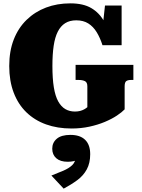

<svg xmlns="http://www.w3.org/2000/svg" viewBox="-20 -748 843 1143"><path d="M722 -234V-97Q706 -80 676 -60Q646 -40 604.5 -22.5Q563 -5 512.5 6Q462 17 406 17Q322 17 254 -7.5Q186 -32 137 -79.5Q88 -127 61.5 -196.5Q35 -266 35 -355Q35 -444 62 -513Q89 -582 138.5 -630Q188 -678 254 -703Q320 -728 399 -728Q476 -728 524 -699.5Q572 -671 599 -621.5Q626 -572 640 -507L586 -541L605 -715H704V-479H590Q576 -523 555.5 -556.5Q535 -590 505.5 -608.5Q476 -627 434 -627Q395 -627 368 -610Q341 -593 324 -559.5Q307 -526 299.5 -475Q292 -424 292 -355Q292 -280 300.5 -228Q309 -176 326.5 -144.5Q344 -113 369 -98.5Q394 -84 426 -84Q443 -84 456.5 -87.5Q470 -91 481 -97Q492 -103 500 -110V-234Q500 -258 485.5 -265Q471 -272 449 -272H430V-362H774V-272H759Q741 -272 731.5 -265Q722 -258 722 -234ZM359 375 286 297Q325 282 357.5 268Q390 254 409.5 235.5Q429 217 430 188L446 201Q434 208 418 211.5Q402 215 383 215Q339 215 315 194Q291 173 291 137Q291 101 318 78Q345 55 399 55Q457 55 487 84.5Q517 114 517 170Q517 223 496.5 260.5Q476 298 440 324.5Q404 351 359 375Z"/></svg>

Font: Roboto Serif 20pt Black
Style: Regular
Weight: 900
Version: Version 1.008